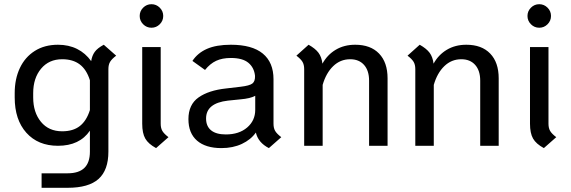

<svg xmlns="http://www.w3.org/2000/svg" viewBox="-20 -694 2718 914"><path d="M533 -429Q512 -413 504 -399.5Q496 -386 496 -365V28Q496 116 449 158Q402 200 302 200H178V131H302Q355 131 381.5 105.5Q408 80 408 28V-72Q359 0 256 0Q161 0 105.5 -62Q50 -124 50 -230V-251Q50 -318 74.5 -370Q99 -422 145.5 -451.5Q192 -481 256 -481Q307 -481 347 -461Q387 -441 414 -403Q418 -429 431 -447Q444 -465 474 -481ZM408 -170V-312Q392 -363 359.5 -387.5Q327 -412 276 -412Q213 -412 175.5 -367Q138 -322 138 -251V-230Q138 -159 175 -114Q212 -69 276 -69Q328 -69 360 -94Q392 -119 408 -170Z M645 -618Q645 -641 661.5 -657.5Q678 -674 701 -674Q724 -674 740.5 -657.5Q757 -641 757 -618Q757 -595 740.5 -578.5Q724 -562 701 -562Q678 -562 661.5 -578.5Q645 -595 645 -618ZM657 -105V-470H745V-105Q745 -84 753 -70.5Q761 -57 782 -41L723 11Q686 -9 671.5 -34.5Q657 -60 657 -105Z M1319 -41 1260 11Q1209 -15 1198 -63Q1174 -29 1131.5 -9Q1089 11 1034 11Q959 11 918 -24.5Q877 -60 877 -127Q877 -196 925 -230Q973 -264 1057 -273L1125 -281Q1168 -286 1181.5 -296.5Q1195 -307 1194 -333Q1190 -372 1162.5 -395Q1135 -418 1079 -418Q1038 -418 1009 -404.5Q980 -391 956 -361L896 -404Q921 -442 965.5 -461.5Q1010 -481 1079 -481Q1180 -481 1231 -439Q1282 -397 1282 -317V-105Q1282 -84 1290 -70.5Q1298 -57 1319 -41ZM1195 -171V-238Q1172 -225 1124 -221L1065 -215Q961 -203 961 -130Q961 -93 985 -73.5Q1009 -54 1055 -54Q1118 -54 1156.5 -87Q1195 -120 1195 -171Z M1825 -321V0H1737V-310Q1737 -358 1713 -385Q1689 -412 1647 -412Q1600 -412 1566 -379Q1532 -346 1516 -290V0H1428V-365Q1428 -386 1420 -399.5Q1412 -413 1391 -429L1449 -481Q1481 -463 1496 -443Q1511 -423 1515 -391Q1538 -433 1578 -457Q1618 -481 1671 -481Q1744 -481 1784.5 -439Q1825 -397 1825 -321Z M2354 -321V0H2266V-310Q2266 -358 2242 -385Q2218 -412 2176 -412Q2129 -412 2095 -379Q2061 -346 2045 -290V0H1957V-365Q1957 -386 1949 -399.5Q1941 -413 1920 -429L1978 -481Q2010 -463 2025 -443Q2040 -423 2044 -391Q2067 -433 2107 -457Q2147 -481 2200 -481Q2273 -481 2313.5 -439Q2354 -397 2354 -321Z M2491 -618Q2491 -641 2507.5 -657.5Q2524 -674 2547 -674Q2570 -674 2586.5 -657.5Q2603 -641 2603 -618Q2603 -595 2586.5 -578.5Q2570 -562 2547 -562Q2524 -562 2507.5 -578.5Q2491 -595 2491 -618ZM2503 -105V-470H2591V-105Q2591 -84 2599 -70.5Q2607 -57 2628 -41L2569 11Q2532 -9 2517.5 -34.5Q2503 -60 2503 -105Z"/></svg>

Font: KoHo Medium
Style: Regular
Weight: 500
Version: Version 1.000; ttfautohint (v1.6)